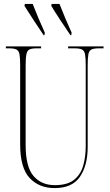

<svg xmlns="http://www.w3.org/2000/svg" viewBox="-20 -951 560 981"><path d="M259 10Q180 10 131.5 -41.5Q83 -93 83 -214V-619Q83 -656 79.5 -674Q76 -692 64 -698Q52 -704 27 -704H10V-714H190V-704H167Q143 -704 131 -698.5Q119 -693 115 -674Q111 -655 111 -616V-210Q111 -98 151.5 -51.5Q192 -5 260 -5Q324 -5 358 -32Q392 -59 405 -104.5Q418 -150 418 -204V-617Q418 -655 414.5 -673.5Q411 -692 399 -698Q387 -704 362 -704H328V-714H509V-704H484Q459 -704 447 -698Q435 -692 431.5 -673.5Q428 -655 428 -617V-200Q428 -106 388.5 -48Q349 10 259 10ZM203 -771Q175 -812 150.5 -850Q126 -888 105 -921L107 -931H147Q160 -897 176.5 -858Q193 -819 209 -784L207 -771ZM340 -771Q312 -812 287 -850Q262 -888 242 -921L244 -931H284Q297 -897 313.5 -858Q330 -819 346 -784L344 -771Z"/></svg>

Font: Noto Serif Display ExtraCondensed Thin
Style: Regular
Weight: 100
Width: 2
Designer: Monotype Design Team
Foundry: Monotype Imaging Inc.
Version: Version 2.009